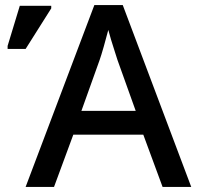

<svg xmlns="http://www.w3.org/2000/svg" viewBox="-20 -737 775 757"><path d="M621 0 545 -206H269L193 0H81L352 -717H464L734 0ZM443 -501Q440 -512 432.5 -534Q425 -556 418 -580Q411 -604 407 -619Q399 -588 389 -553Q379 -518 373 -501L301 -300H515ZM10 -544V-556L58 -714H182V-704L81 -544Z"/></svg>

Font: Noto Sans Medium
Style: Regular
Weight: 500
Designer: Monotype Design Team
Foundry: Monotype Imaging Inc.
Version: Version 2.007